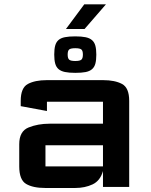

<svg xmlns="http://www.w3.org/2000/svg" viewBox="-20 -884 714 908"><path d="M194 5Q136 5 103.5 -14.2Q71 -33.5 71 -97V-202Q71 -263.5 115.2 -281.2Q159.5 -299 214 -299H467V-403Q467 -403 467 -403Q467 -403 467 -403H202Q202 -403 202 -403Q202 -403 202 -403V-359L78 -382V-407Q78 -469 112 -487Q146 -505 201 -505H468Q523 -505 557 -487Q591 -469 591 -407V0H467V-75Q454 -29 417.8 -12Q381.5 5 336 5ZM195 -97Q195 -97 195 -97Q195 -97 195 -97H467V-197H195Q195 -197 195 -197Q195 -197 195 -197ZM236.5 -626Q236.5 -651.5 241 -668.2Q245.5 -685 256.8 -694.8Q268 -704.5 287.2 -708.2Q306.5 -712 336 -712Q365.5 -712 384.8 -708Q404 -704 415.2 -694.2Q426.5 -684.5 431 -667.8Q435.5 -651 435.5 -625.5Q435.5 -600 431 -583.2Q426.5 -566.5 415.2 -556.8Q404 -547 384.8 -543.2Q365.5 -539.5 336 -539.5Q306.5 -539.5 287.2 -543.5Q268 -547.5 256.8 -557.2Q245.5 -567 241 -583.8Q236.5 -600.5 236.5 -626ZM300 -626Q300 -608 307.2 -601.8Q314.5 -595.5 336 -595.5Q357.5 -595.5 364.8 -601.8Q372 -608 372 -626Q372 -644 364.8 -650Q357.5 -656 336 -656Q314.5 -656 307.2 -650Q300 -644 300 -626ZM380 -747H292L378.5 -863.5H481Z"/></svg>

Font: Science Gothic
Style: Regular
Weight: 400
Designer: Thomas Phinney, Vassil Kateliev, Brandon Buerkle
Foundry: Font Detective LLC
Version: Version 1.018